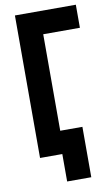

<svg xmlns="http://www.w3.org/2000/svg" viewBox="-93 -747 535 929"><g transform="rotate(-10 174.5 -282.5)"><path d="M49.8 -700.2H349.1V-586.9H168.9V-112.8H277.8V134.8H159.2V0H49.8Z"/></g></svg>

Font: Cakra Normal
Style: Regular
Weight: 400
Designer: Lucia Kollert, Vojtech Kollert
Foundry: OoM Type
Version: Version 1.000;Glyphs 3.1.1 (3148)